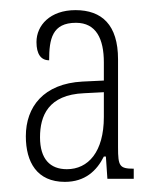

<svg xmlns="http://www.w3.org/2000/svg" viewBox="-20 -739 301 379"><path d="M108 -380C148 -380 171 -402 185 -430H189L192 -386H244V-406C216 -406 213 -411 213 -448V-622C213 -690 181 -719 129 -719C79 -719 52 -689 52 -656C52 -632 61 -620 77 -620C77 -662 83 -694 130 -694C170 -694 185 -662 185 -616V-580L143 -578C66 -574 31 -528 31 -470C31 -419 53 -380 108 -380ZM112 -405C79 -405 59 -425 59 -468C59 -510 75 -552 146 -555L185 -557V-508C185 -439 154 -405 112 -405Z"/></svg>

Font: Noto Serif Devanagari ExtraCondensed Thin
Style: Regular
Weight: 100
Width: 2
Designer: Universal Thirst, Indian Type Foundry and the Monotype Design Team
Foundry: Monotype Imaging Inc.
Version: Version 2.004